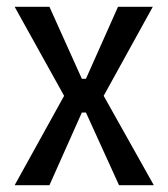

<svg xmlns="http://www.w3.org/2000/svg" viewBox="-20 -543 493 563"><path d="M23 0 168 -262 23 -523H125L220 -312H232L326 -523H428L284 -262L431 0H329L232 -213H220L125 0Z"/></svg>

Font: Bricolage Grotesque SemiCondensed
Style: Regular
Weight: 400
Width: 4
Designer: Mathieu Triay
Foundry: Atelier Triay
Version: Version 1.001;gftools[0.9.33.dev8+g029e19f]